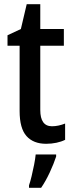

<svg xmlns="http://www.w3.org/2000/svg" viewBox="-20 -679 351 920"><path d="M229 -74Q245 -74 261 -77.5Q277 -81 292 -87V-9Q274 0 250.5 5Q227 10 201 10Q140 10 107 -27Q74 -64 74 -147V-460H16V-510L80 -540L108 -659H173V-540H286V-460H173V-152Q173 -74 229 -74ZM249 71Q238 105 218.5 147Q199 189 177 221H119V209Q125 192 131.5 165Q138 138 143.5 110Q149 82 151 61H249Z"/></svg>

Font: Noto Sans Telugu Condensed Medium
Style: Regular
Weight: 500
Width: 3
Designer: Jelle Bosma - Monotype Design Team
Foundry: Monotype Imaging Inc.
Version: Version 2.005; ttfautohint (v1.8.4.7-5d5b)